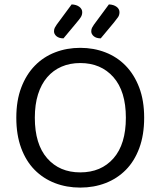

<svg xmlns="http://www.w3.org/2000/svg" viewBox="-20 -838 729 871"><path d="M344 13Q282 13 229 -7.5Q176 -28 137 -67.5Q98 -107 76 -166.5Q54 -226 54 -304Q54 -382 76.5 -441Q99 -500 138 -540Q177 -580 230 -600.5Q283 -621 344 -621Q405 -621 458 -600.5Q511 -580 550 -540Q589 -500 611.5 -441Q634 -382 634 -304Q634 -226 612 -166.5Q590 -107 551 -67.5Q512 -28 459 -7.5Q406 13 344 13ZM344 -552Q297 -552 259 -535.5Q221 -519 194 -487.5Q167 -456 152.5 -410Q138 -364 138 -304Q138 -184 194 -120Q250 -56 344 -56Q439 -56 495 -120Q551 -184 551 -304Q551 -424 494.5 -488Q438 -552 344 -552ZM305 -818Q327 -817 340 -807Q353 -797 353 -783Q353 -770 346.5 -760Q340 -750 328 -736L268 -664Q248 -664 236.5 -673.5Q225 -683 225 -696Q225 -705 228.5 -712Q232 -719 237 -726ZM474 -818Q496 -817 509 -807Q522 -797 522 -783Q522 -769 515 -759.5Q508 -750 497 -736L437 -664Q417 -664 405.5 -673.5Q394 -683 394 -696Q394 -705 397.5 -712Q401 -719 406 -726Z"/></svg>

Font: Baloo 2 Latin
Style: Regular
Weight: 400
Designer: Sarang Kulkarni and Ek Type
Foundry: Ek Type
Version: Version 1.001